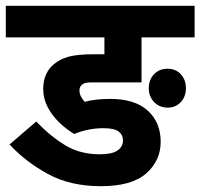

<svg xmlns="http://www.w3.org/2000/svg" viewBox="-20 -642 691 662"><path d="M337 -200Q284 -200 236 -180Q209 -196 184.5 -219.5Q160 -243 144.5 -272.5Q129 -302 129 -335Q129 -363 138.5 -384.5Q148 -406 165 -420Q186 -438 216.5 -446.5Q247 -455 306 -455H340V-513H0V-622H651V-513H468V-358H301Q284 -358 276.5 -356.5Q269 -355 264 -351Q254 -344 254 -330Q254 -319 259 -309.5Q264 -300 272 -291Q309 -301 360 -301Q445 -301 489.5 -260.5Q534 -220 534 -153Q534 -88 484 -44Q434 0 328 0Q222 0 144.5 -42.5Q67 -85 13 -144L105 -223Q155 -171 206 -140.5Q257 -110 324 -110Q366 -110 385 -123Q404 -136 404 -158Q404 -177 389 -188.5Q374 -200 337 -200ZM493 -338Q493 -367 511 -386Q529 -405 558 -405Q586 -405 603.5 -386Q621 -367 621 -338Q621 -309 603.5 -290Q586 -271 558 -271Q530 -271 511.5 -290Q493 -309 493 -338Z"/></svg>

Font: Noto Sans Devanagari UI SemiCondensed
Style: Bold
Weight: 700
Width: 4
Designer: Jelle Bosma - Monotype Design Team
Foundry: Monotype Imaging Inc.
Version: Version 2.004; ttfautohint (v1.8.4.7-5d5b)